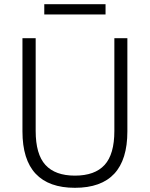

<svg xmlns="http://www.w3.org/2000/svg" viewBox="-20 -887 715 915"><path d="M337 8Q213 8 150 -59Q87 -126 87 -261V-705H150V-263Q150 -152 196.5 -101Q243 -50 337 -50Q432 -50 478.5 -101Q525 -152 525 -263V-705H587V-261Q587 -126 524.5 -59Q462 8 337 8ZM191 -818V-867H483V-818Z"/></svg>

Font: Nunito Sans 10pt SemiCondensed Light
Style: Regular
Weight: 300
Width: 4
Designer: Vernon Adams
Foundry: Vernon Adams
Version: Version 3.101;gftools[0.9.27]